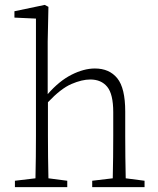

<svg xmlns="http://www.w3.org/2000/svg" viewBox="-20 -765 645 785"><path d="M41 0V-26L125 -36Q126 -74 126.5 -123.5Q127 -173 127 -210V-689L39 -693V-719L163 -745L178 -737L175 -595V-380Q222 -434 272.5 -459.5Q323 -485 368 -485Q427 -485 459.5 -445Q492 -405 492 -309V-210Q492 -173 492.5 -123.5Q493 -74 494 -36L571 -26V0H357V-26L441 -36Q442 -74 442.5 -123.5Q443 -173 443 -210V-306Q443 -380 418.5 -410Q394 -440 349 -440Q315 -440 272 -421.5Q229 -403 176 -347V-210Q176 -173 176.5 -123.5Q177 -74 178 -36L255 -26V0Z"/></svg>

Font: Source Serif Pro Light
Style: Regular
Weight: 300
Designer: Frank Grießhammer
Foundry: Adobe Systems Incorporated
Version: Version 3.001;hotconv 1.0.111;makeotfexe 2.5.65597